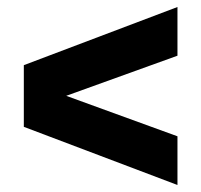

<svg xmlns="http://www.w3.org/2000/svg" viewBox="-20 -654 575 548"><path d="M486.5 -634V-495L169 -380.5L486.5 -265V-126L48 -292V-468Z"/></svg>

Font: Encode Sans Semi Condensed ExBd
Style: Regular
Weight: 800
Width: 4
Designer: Multiple Designers
Foundry: Impallari Type
Version: Version 2.000